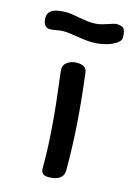

<svg xmlns="http://www.w3.org/2000/svg" viewBox="-202 -760 565 824"><g transform="rotate(15 81.0 -348.0)"><path d="M31.7 -456.1Q31.7 -464.8 36.1 -472.4Q40.5 -480 48.3 -485.6Q56.2 -491.2 66.7 -494.6Q77.1 -498 88.9 -498Q111.8 -498 122.6 -490.7Q133.3 -483.4 135.7 -467.8Q144 -402.8 149.7 -345Q155.3 -287.1 158.7 -234.6Q162.1 -182.1 163.6 -134Q165 -85.9 165 -41Q165 -16.6 147.7 -4.4Q130.4 7.8 97.2 7.8Q82 7.8 73.5 0.7Q64.9 -6.3 64.9 -20Q64.9 -104 59.8 -177.5Q54.7 -251 48.3 -308.1Q42 -365.2 36.9 -403.6Q31.7 -441.9 31.7 -456.1ZM-59.6 -606.9Q-74.7 -606.9 -83 -618.2Q-91.3 -629.4 -91.3 -649.9Q-91.3 -672.4 -71.8 -684.1Q-52.2 -695.8 -8.3 -695.8Q3.4 -695.8 18.8 -693.1Q34.2 -690.4 51.3 -687.3Q68.4 -684.1 86.4 -681.9Q104.5 -679.7 121.6 -680.7Q135.3 -681.2 148.7 -684.8Q162.1 -688.5 173.8 -692.4Q185.5 -696.3 195.6 -699.5Q205.6 -702.6 212.9 -702.6Q235.4 -702.6 243.9 -692.1Q252.4 -681.6 252.4 -653.8Q252.4 -642.1 241.5 -632.3Q230.5 -622.6 212.9 -615.2Q195.3 -607.9 173.6 -603.8Q151.9 -599.6 130.9 -599.6Q115.7 -599.6 97.7 -601.8Q79.6 -604 61.8 -606.7Q43.9 -609.4 28.1 -611.6Q12.2 -613.8 1.5 -613.8Q-16.6 -613.8 -32 -610.4Q-47.4 -606.9 -59.6 -606.9Z"/></g></svg>

Font: Gochi Hand Cyrillic
Style: Regular
Weight: 400
Designer: Juan Pablo del Peral; Denis Ignatov
Foundry: Juan Pablo del Peral; Denis Ignatov
Version: Version 1.00 June 29, 2018, initial release